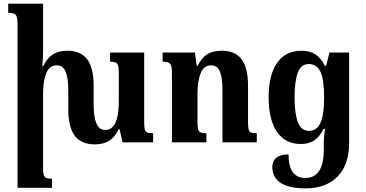

<svg xmlns="http://www.w3.org/2000/svg" viewBox="-20 -780 2006 1052"><path d="M819 -50V0H652L635 -72H630Q609 -28 578 -8.5Q547 11 500 11Q425 11 389.5 -36.5Q354 -84 354 -185V-285Q354 -354 339.5 -388Q325 -422 290 -422Q251 -422 233.5 -379Q216 -336 216 -265V138Q216 166 219.5 178Q223 190 233 194.5Q243 199 265 199V249H76V-650Q76 -688 66 -699Q56 -710 25 -710V-760H216V-492Q216 -466 212 -418H217Q238 -461 269 -481.5Q300 -502 350 -502Q422 -502 457.5 -455.5Q493 -409 493 -311V-211Q493 -141 508 -104.5Q523 -68 557 -68Q631 -68 631 -225V-381Q631 -408 627 -420.5Q623 -433 613.5 -437.5Q604 -442 583 -442V-492H770V-110Q770 -83 773.5 -70.5Q777 -58 787 -54Q797 -50 819 -50Z M1387 0H1199V-285Q1199 -354 1185 -388Q1171 -422 1136 -422Q1097 -422 1079.5 -379Q1062 -336 1062 -265V-111Q1062 -84 1065.5 -71.5Q1069 -59 1079 -54.5Q1089 -50 1111 -50V0H922V-382Q922 -420 912 -431Q902 -442 871 -442V-492H1048L1058 -419H1063Q1084 -463 1115 -482.5Q1146 -502 1196 -502Q1268 -502 1303.5 -455.5Q1339 -409 1339 -311V-114Q1339 -84 1342 -71.5Q1345 -59 1354.5 -54.5Q1364 -50 1387 -50Z M1472 135Q1472 102 1494.5 84Q1517 66 1561 66Q1561 195 1653 195Q1754 195 1754 40V20Q1754 -37 1761 -74H1753Q1730 -29 1701 -10Q1672 9 1627 9Q1544 9 1498 -57Q1452 -123 1452 -247Q1452 -370 1498.5 -436Q1545 -502 1632 -502Q1678 -502 1708.5 -482Q1739 -462 1760 -419H1767L1785 -492H1893V3Q1893 122 1830 187Q1767 252 1653 252Q1565 252 1518.5 222.5Q1472 193 1472 135ZM1756 -246Q1756 -343 1736 -386Q1716 -429 1672 -429Q1628 -429 1611 -380.5Q1594 -332 1594 -246Q1594 -161 1611.5 -112Q1629 -63 1673 -63Q1716 -63 1736 -107.5Q1756 -152 1756 -246Z"/></svg>

Font: Noto Serif Armenian SmBd Narrow
Style: Regular
Weight: 600
Width: 4
Designer: Monotype Design team
Foundry: Monotype Imaging Inc.
Version: Version 1.000